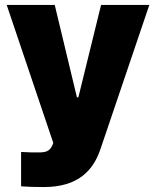

<svg xmlns="http://www.w3.org/2000/svg" viewBox="-20 -550 625 769"><path d="M155.3 199.2C292 199.2 353.5 133.8 382.8 45.9L578.1 -530.3H384.8L293.9 -160.2H288.1L199.2 -530.3H6.8L193.4 22.5L189.5 32.2C178.7 57.6 160.2 60.5 133.8 60.5C113.3 60.5 89.8 60.5 64.5 58.6V196.3C88.9 198.2 120.1 199.2 155.3 199.2Z"/></svg>

Font: Pretendard Black
Style: Regular
Weight: 900
Designer: Base glyphs from Inter by Rasmus Andersson; Hangeul glyphs from Noto Sans CJK(Source Han Sans) by Jang Soo-young and Kan
Foundry: Kil Hyung-jin
Version: Version 1.309;Glyphs 3.2 (3225)